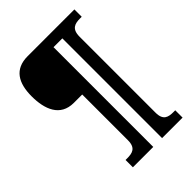

<svg xmlns="http://www.w3.org/2000/svg" viewBox="-249 -871 1093 1093"><g transform="rotate(-45 297.5 -324.5)"><path d="M159 111H323V-692H394V111H559V52H546C504 52 470 45 470 -18V-629C470 -692 504 -701 546 -701H559V-760H183C77 -760 37 -689 37 -582C37 -478 71 -386 181 -386H248V-18C248 45 213 52 171 52H159Z"/></g></svg>

Font: Noto Serif Georgian SemiCondensed Black
Style: Regular
Weight: 900
Width: 4
Designer: Monotype Design Team, Akaki Razmadze
Foundry: Google LLC
Version: Version 2.003